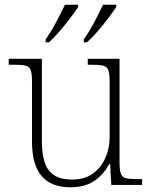

<svg xmlns="http://www.w3.org/2000/svg" viewBox="-20 -786 645 816"><path d="M279 10Q198 10 157 -37.5Q116 -85 116 -184V-439Q116 -473 110.5 -488Q105 -503 88.5 -507Q72 -511 38 -511H17V-536H158V-183Q158 -137 168.5 -100.5Q179 -64 207 -43.5Q235 -23 287 -23Q340 -23 375 -48.5Q410 -74 428 -115Q446 -156 446 -205V-438Q446 -472 440.5 -487.5Q435 -503 418.5 -507Q402 -511 368 -511H353V-536H488V-97Q488 -64 493.5 -48.5Q499 -33 514 -29Q529 -25 558 -25H584V0H453L448 -89H444Q422 -46 382 -18Q342 10 279 10ZM336 -619Q358 -649 380 -690.5Q402 -732 418 -766H474V-756Q463 -739 441.5 -710.5Q420 -682 395.5 -653.5Q371 -625 349 -606H336ZM174 -619Q196 -649 218 -690.5Q240 -732 256 -766H312V-756Q301 -739 279.5 -710.5Q258 -682 233.5 -653.5Q209 -625 188 -606H174Z"/></svg>

Font: Noto Serif Gujarati ExtraLight
Style: Regular
Weight: 250
Version: Version 2.102